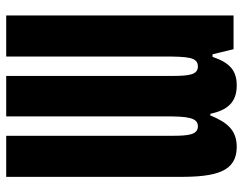

<svg xmlns="http://www.w3.org/2000/svg" viewBox="-100 -654 764 603"><g transform="rotate(-90 281.5 -352.0)"><path d="M122 10C174 10 199 -19 221 -73H226C237 -22 260 10 315 10C364 10 387 -14 405 -66H413L429 0H535V-714H406V-222C406 -143 404 -112 375 -112C349 -112 345 -138 345 -195V-714H218V-213C218 -144 214 -112 187 -112C160 -112 157 -142 157 -195V-714H28V-168C28 -56 44 10 122 10Z"/></g></svg>

Font: Noto Sans Mono SemiCondensed ExtraBold
Style: Regular
Weight: 800
Width: 4
Designer: Monotype Design Team
Foundry: Monotype Imaging Inc.
Version: Version 2.014